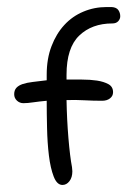

<svg xmlns="http://www.w3.org/2000/svg" viewBox="-20 -523 399 548"><path d="M298.8 -502.9Q312.5 -502 317.9 -494.1Q323.2 -486.3 323.2 -476.6Q323.2 -468.8 317.4 -462.4Q311.5 -456.1 300.8 -456.1Q242.2 -456.1 206.1 -421.4Q169.9 -386.7 169.9 -309.6V-295.9Q190.4 -295.9 213.9 -295.9Q237.3 -295.9 256.8 -293Q276.4 -290 289.6 -282.7Q302.7 -275.4 302.7 -259.8Q302.7 -249 293.9 -242.2Q285.2 -235.4 271.5 -235.4Q246.1 -235.4 220.2 -236.8Q194.3 -238.3 169.9 -237.3Q170.9 -181.6 175.3 -128.9Q179.7 -76.2 185.5 -45.9Q185.5 -43 186 -40Q186.5 -37.1 186.5 -34.2Q186.5 -16.6 178.2 -5.9Q169.9 4.9 158.2 4.9Q142.6 4.9 133.3 -19Q124 -43 119.6 -79.1Q115.2 -115.2 114.3 -157.2Q113.3 -199.2 113.3 -235.4Q91.8 -233.4 75.2 -231Q58.6 -228.5 46.9 -228.5Q36.1 -228.5 28.3 -235.8Q20.5 -243.2 20.5 -253.9Q20.5 -265.6 26.9 -272.5Q33.2 -279.3 44.9 -283.2Q56.6 -287.1 73.7 -289.1Q90.8 -291 113.3 -293.9V-309.6Q113.3 -355.5 127 -391.1Q140.6 -426.8 163.6 -451.7Q186.5 -476.6 217.8 -489.7Q249 -502.9 284.2 -502.9Z"/></svg>

Font: Hi Melody
Style: Regular
Weight: 400
Designer: YoonDesign Inc.
Foundry: YoonDesign Inc.
Version: Version 3.00